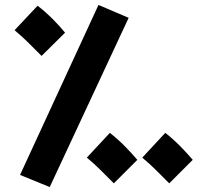

<svg xmlns="http://www.w3.org/2000/svg" viewBox="-20 -720 825 776"><path d="M181 36 500 -648 378 -700 61 -13ZM148 -494 243 -588Q221 -615 192.5 -643.5Q164 -672 132 -697L39 -598Q71 -571 93.5 -548.5Q116 -526 148 -494ZM440 21 535 -74Q513 -100 484.5 -129Q456 -158 424 -183L331 -83Q363 -56 385.5 -33.5Q408 -11 440 21ZM664 21 759 -74Q737 -100 708.5 -129Q680 -158 648 -183L555 -83Q587 -56 609.5 -33.5Q632 -11 664 21Z"/></svg>

Font: Noto Sans Arabic Extra
Style: Regular
Weight: 800
Designer: Nadine Chahine - Monotype Design Team
Foundry: Monotype Imaging Inc.
Version: Version 1.902